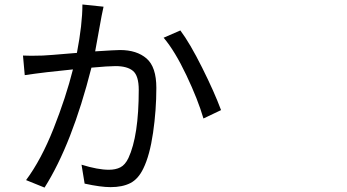

<svg xmlns="http://www.w3.org/2000/svg" viewBox="-20 -807 1540 852"><path d="M303.7 -499Q182.6 -487.3 89.8 -473.6L82 -560.5Q111.3 -558.6 169.9 -560.5Q182.6 -560.5 321.3 -572.3Q345.7 -699.2 345.7 -787.1L439.5 -777.3Q431.6 -743.2 420.9 -681.6Q410.2 -620.1 402.3 -579.1Q494.1 -585 512.7 -585Q586.9 -585 630.4 -547.4Q673.8 -509.8 673.8 -417Q673.8 -318.4 659.2 -217.8Q644.5 -117.2 616.2 -59.6Q593.8 -12.7 558.6 5.4Q523.4 23.4 470.7 23.4Q426.8 23.4 355.5 7.8L341.8 -76.2Q414.1 -53.7 462.9 -53.7Q493.2 -53.7 514.2 -64.5Q535.2 -75.2 549.8 -105.5Q595.7 -204.1 595.7 -408.2Q595.7 -470.7 570.3 -492.2Q544.9 -513.7 492.2 -513.7Q460.9 -513.7 385.7 -506.8Q299.8 -168 177.7 25.4L95.7 -7.8Q163.1 -98.6 217.8 -236.8Q272.5 -375 303.7 -499ZM706.1 -639.6 780.3 -671.9Q822.3 -616.2 877 -506.8Q931.6 -397.5 960.9 -318.4L882.8 -281.2Q858.4 -365.2 807.1 -473.1Q755.9 -581.1 706.1 -639.6Z"/></svg>

Font: Bpmf Zihi Sans Regular
Style: Regular
Weight: 400
Foundry: But Ko
Version: Version 1.320